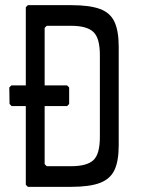

<svg xmlns="http://www.w3.org/2000/svg" viewBox="-20 -724 552 744"><path d="M88 0 80 -8V-313H25L17 -321L16 -385L24 -393H80V-696L88 -704H256Q328 -704 368 -689Q408 -674 424 -638.5Q440 -603 440 -543V-161Q440 -101 424 -66Q408 -31 368 -15.5Q328 0 256 0ZM153 -88 161 -80H256Q316 -80 341.5 -103Q367 -126 367 -193V-511Q367 -577 341.5 -600.5Q316 -624 256 -624H161L153 -616V-393H240L248 -385V-321L240 -313H153Z"/></svg>

Font: Hasubi Mono
Style: Regular
Weight: 400
Designer: Eli Heuer
Foundry: Eli Heuer
Version: Version 1.000